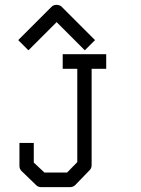

<svg xmlns="http://www.w3.org/2000/svg" viewBox="-20 -820 580 790"><path d="M60 -232H119V-151L163 -110H256L298 -153V-537H238V-597H417V-537H357V-141Q357 -128 349 -120L290 -59Q281 -50 268 -50H150Q137 -50 129 -58L69 -116Q60 -125 60 -137ZM76 -634 55 -655 192 -792Q200 -800 212 -800Q226 -800 234 -792L371 -655L350 -634L329 -613L213 -729L97 -613Z"/></svg>

Font: 3270 Nerd Font Mono
Style: Regular
Weight: 400
Monospace: yes
Version: Version 3.0.1;Nerd Fonts 3.0.0